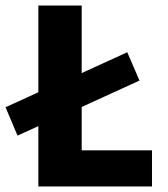

<svg xmlns="http://www.w3.org/2000/svg" viewBox="-35 -671 604 691"><path d="M103 0H512V-130H259V-286L467 -381L423 -483L259 -408V-651H103V-339L-15 -285L28 -183L103 -217Z"/></svg>

Font: DAIFUKU Sans
Style: Bold
Weight: 700
Designer: Original font ‘Source Han Sans JP’ : Paul D. Hunt
Foundry: Daifuku
Version: Version 1.000